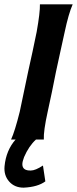

<svg xmlns="http://www.w3.org/2000/svg" viewBox="-46 -643 355 885"><path d="M138 -623H289Q270 -580 252 -495Q245 -465 232 -404Q219 -343 212 -312Q206 -281 193.5 -220Q181 -159 174 -129Q154 -38 156 0H120Q87 30 65 81Q57 102 57 114Q57 144 96 143Q117 143 152 120L163 193Q128 219 63 222Q21 222 -4 193.5Q-29 165 -25 123Q-18 50 26 0H5Q22 -36 45 -128L84 -314Q91 -344 104 -405Q117 -466 123 -496Q139 -586 138 -623Z"/></svg>

Font: GFS Neohellenic Rg
Style: Bold Italic
Weight: 700
Italic angle: -12°
Designer: Designed by Takis Katsoulidis and George D. Matthiopoulos.
Foundry: Designed by Takis Katsoulidis and George D. Matthiopoulos.
Version: Version 1.0